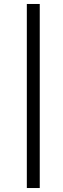

<svg xmlns="http://www.w3.org/2000/svg" viewBox="-20 -726 315 966"><path d="M180 220H115V-706H180Z"/></svg>

Font: STIX Two Text Medium
Style: Italic
Weight: 500
Italic angle: -12°
Designer: Ross Mills, John Hudson & Paul Hanslow, Tiro Typeworks Ltd; with prior portions MicroPress Inc. and Coen Hoffman, Elsevi
Foundry: Tiro Typeworks Ltd
Version: Version 2.13 b171